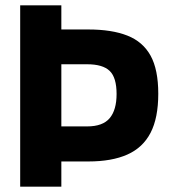

<svg xmlns="http://www.w3.org/2000/svg" viewBox="-20 -703 645 723"><path d="M56 0V-683H211V-592H313Q401 -592 459.5 -569Q518 -546 547 -493.5Q576 -441 576 -350Q576 -259 547 -203Q518 -147 459.5 -121Q401 -95 313 -95H211V0ZM211 -227H308Q367 -227 393 -258Q419 -289 419 -349Q419 -411 393 -436Q367 -461 308 -461H211Z"/></svg>

Font: Cairo Play ExtraBold
Style: Regular
Weight: 800
Version: Version 3.119